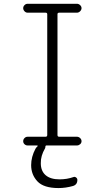

<svg xmlns="http://www.w3.org/2000/svg" viewBox="-20 -750 540 990"><path d="M214.8 -44.9Q223.6 -44.9 223.6 -53.7V-676.8Q223.6 -684.6 214.8 -684.6H122.1Q113.3 -684.6 106.4 -691.9Q99.6 -699.2 99.6 -708Q99.6 -716.8 106.4 -723.6Q113.3 -730.5 122.1 -730.5H377Q385.7 -730.5 393.1 -723.6Q400.4 -716.8 400.4 -708Q400.4 -699.2 393.1 -691.9Q385.7 -684.6 377 -684.6H285.2Q276.4 -684.6 276.4 -676.8V-53.7Q276.4 -44.9 285.2 -44.9H377Q385.7 -44.9 393.1 -38.1Q400.4 -31.2 400.4 -22Q400.4 -12.7 393.1 -6.3Q385.7 0 377 0H219.7Q213.9 0 213.9 7.8Q213.9 12.7 211.9 15.6Q189.5 53.7 190.4 91.8Q190.4 131.8 215.3 153.3Q240.2 174.8 287.1 174.8Q325.2 174.8 358.4 163.1Q365.2 160.2 372.1 165Q378.9 169.9 378.9 177.7Q378.9 202.1 356.4 209Q318.4 219.7 282.2 219.7Q205.1 219.7 172.9 185.1Q140.6 150.4 140.6 101.6Q140.6 58.6 163.1 16.6Q168 8.8 172.9 4.9Q174.8 3.9 174.3 2Q173.8 0 171.9 0H122.1Q113.3 0 106.4 -6.3Q99.6 -12.7 99.6 -22Q99.6 -31.2 106.4 -38.1Q113.3 -44.9 122.1 -44.9Z"/></svg>

Font: Rounded-X Mgen+ 2m light
Style: Regular
Weight: 200
Designer: [Source Han Sans]
Ryoko NISHIZUKA  (kana & ideographs); Paul D. Hunt (Latin, Greek & Cyrillic); Wenlong ZHANG  (bopomofo
Version: Version 1.059.20150602